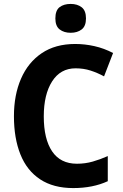

<svg xmlns="http://www.w3.org/2000/svg" viewBox="-20 -948 624 978"><path d="M365 -600Q288 -600 245.5 -533.5Q203 -467 203 -355Q203 -240 245.5 -177Q288 -114 372 -114Q414 -114 452.5 -125Q491 -136 529 -153V-25Q453 10 353 10Q252 10 184.5 -34.5Q117 -79 84 -161.5Q51 -244 51 -356Q51 -464 87 -547Q123 -630 192.5 -677Q262 -724 363 -724Q412 -724 461 -713Q510 -702 556 -678L510 -559Q477 -577 441.5 -588.5Q406 -600 365 -600ZM340 -928Q374 -928 396 -911Q418 -894 418 -854Q418 -815 396 -798Q374 -781 340 -781Q306 -781 284 -798Q262 -815 262 -854Q262 -895 283.5 -911.5Q305 -928 340 -928Z"/></svg>

Font: Noto Sans Lao SemiCondensed
Style: Bold
Weight: 700
Width: 4
Designer: Monotype Design Team
Foundry: Monotype Imaging Inc.
Version: Version 2.003; ttfautohint (v1.8.4.7-5d5b)